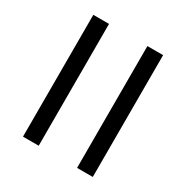

<svg xmlns="http://www.w3.org/2000/svg" viewBox="-218 -947 1324 1365"><g transform="rotate(30 444.0 -265.0)"><path d="M157 235V-765H286V235ZM601 235V-765H730V235Z"/></g></svg>

Font: Noto Sans Display SemiCondensed Extra
Style: Regular
Weight: 800
Width: 4
Designer: Monotype Design Team
Foundry: Monotype Imaging Inc.
Version: Version 1.900